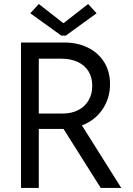

<svg xmlns="http://www.w3.org/2000/svg" viewBox="-20 -930 657 950"><path d="M84 -719.7H297.9Q362.8 -719.7 414.1 -694.8Q465.3 -669.9 494.9 -623.3Q524.4 -576.7 524.4 -513.7Q524.4 -444.3 487.5 -389.4Q450.7 -334.5 385.3 -309.6L580.1 0H478.5L294.4 -292H284.2H171.9V0H84ZM292 -816.4H295.9L416 -910.2L458 -864.3L305.7 -753.9H283.2L129.9 -864.3L171.9 -910.2ZM290 -368.2Q333.5 -368.2 366.7 -385Q399.9 -401.9 418.2 -433.1Q436.5 -464.4 436.5 -505.9Q436.5 -547.4 417.7 -577.4Q398.9 -607.4 364.5 -623.5Q330.1 -639.6 284.2 -639.6H171.9V-368.2Z"/></svg>

Font: Reddit Sans Chocolate
Style: Regular
Weight: 400
Designer: Stephen Hutchings
Foundry: Reddit
Version: Version 1.013